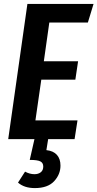

<svg xmlns="http://www.w3.org/2000/svg" viewBox="-20 -711 498 981"><path d="M232 -596 204 -398H379L365 -304H191L161 -96H376L361 0H226L217 56Q253 60 271 80.5Q289 101 289 135Q289 180 256.5 215Q224 250 158 250Q104 250 72 222L108 166Q132 179 156 179Q176 179 188.5 169Q201 159 201 140Q201 121 186 113.5Q171 106 132 106L156 0H22L120 -691H458L429 -596Z"/></svg>

Font: Fira Sans Extra Condensed Medium
Style: Italic
Weight: 500
Width: 3
Italic angle: -8°
Designer: Carrois Corporate & Edenspiekermann AG
Foundry: Carrois Corporate GbR & Edenspiekermann AG
Version: Version 4.203